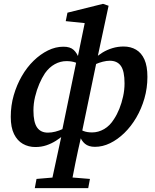

<svg xmlns="http://www.w3.org/2000/svg" viewBox="-20 -751 807 999"><path d="M161 228 170 180 287 170H326L448 180L439 228ZM164 14Q128 14 99 -2.5Q70 -19 53 -53.5Q36 -88 36 -143Q36 -202 51.5 -255.5Q67 -309 93.5 -355Q120 -401 155 -435Q190 -469 229.5 -488.5Q269 -508 310 -508Q345 -508 363 -491.5Q381 -475 391 -446H414L409 -404Q394 -418 373.5 -425.5Q353 -433 326 -433Q294 -433 265 -417Q236 -401 214 -370Q198 -346 184.5 -314.5Q171 -283 162.5 -247.5Q154 -212 154 -176Q154 -114 173.5 -87Q193 -60 231 -61Q248 -61 268 -66Q288 -71 308 -80.5Q328 -90 346 -102L348 -48L312 -49Q294 -33 271 -18.5Q248 -4 221.5 5Q195 14 164 14ZM241 228 303 -59 302 -66 380 -444 384 -452 426 -656 457 -627 322 -641 331 -685 516 -731 545 -721 485 -441 483 -432 403 -47 402 -39Q394 -4 386.5 29.5Q379 63 372.5 96Q366 129 359.5 162Q353 195 347 228ZM474 13Q441 13 422 -3Q403 -19 393 -48L374 -52L379 -91Q395 -77 414 -69.5Q433 -62 459 -62Q492 -62 522 -79.5Q552 -97 573 -131Q589 -155 601 -185Q613 -215 620.5 -249Q628 -283 628 -317Q628 -381 609 -408Q590 -435 551 -435Q535 -435 515 -430Q495 -425 475 -416Q455 -407 437 -394L436 -447H474Q491 -464 514 -478Q537 -492 565 -500.5Q593 -509 623 -509Q660 -509 688 -492.5Q716 -476 731.5 -441.5Q747 -407 747 -351Q747 -293 731.5 -239Q716 -185 689 -139Q662 -93 627 -59Q592 -25 553 -6Q514 13 474 13Z"/></svg>

Font: Source Serif 4 SemiBold
Style: Italic
Weight: 600
Italic angle: -12°
Designer: Frank Grießhammer
Foundry: Adobe Systems Incorporated
Version: Version 4.004;hotconv 1.0.116;makeotfexe 2.5.65601